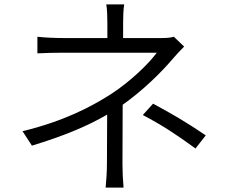

<svg xmlns="http://www.w3.org/2000/svg" viewBox="-20 -818 1040 878"><path d="M874 -139 921 -199C829 -261 774 -293 680 -344L633 -292C728 -242 787 -202 874 -139ZM822 -605 775 -650C760 -645 738 -644 716 -644H543V-711C543 -738 544 -777 548 -798H466C470 -776 471 -738 471 -711V-644H271C237 -644 182 -646 151 -650V-574C181 -576 238 -577 272 -577C318 -577 651 -577 697 -577C662 -529 579 -447 488 -388C396 -329 272 -264 83 -218L126 -152C267 -195 376 -239 470 -294L469 -68C469 -33 466 10 463 40H545C542 9 540 -33 540 -68L541 -339C635 -405 720 -490 770 -549C785 -567 805 -588 822 -605Z"/></svg>

Font: Noto Sans CJK SC DemiLight
Style: Regular
Weight: 350
Designer: Ryoko NISHIZUKA 西塚涼子 (kana, bopomofo & ideographs); Paul D. Hunt (Latin, Greek & Cyrillic); Sandoll Communications 산돌커뮤니
Foundry: Adobe
Version: Version 2.004;hotconv 1.0.118;makeotfexe 2.5.65603